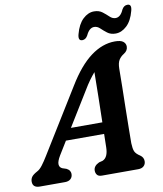

<svg xmlns="http://www.w3.org/2000/svg" viewBox="-124 -973 892 1050"><g transform="rotate(-10 322.5 -448.0)"><path d="M150 -148.5Q132 -118.5 133 -101.5Q134 -84.5 149.5 -77.5L172 -70Q184.5 -63.5 189.2 -55.2Q194 -47 194 -38.5Q194 -20.5 182.5 -10.2Q171 0 151.5 0H12Q-28 0 -28 -34Q-28 -48.5 -20.2 -59.8Q-12.5 -71 10.5 -83.5Q25.5 -90.5 41.2 -111.2Q57 -132 73 -158.5L291 -511.5Q353 -613.5 418.5 -662Q484 -710.5 553 -710.5Q585.5 -710.5 599 -699.5Q612.5 -688.5 612.5 -672Q612.5 -649 590 -635Q572 -624 561.8 -607.8Q551.5 -591.5 551 -559.5Q551 -517 549.8 -459.2Q548.5 -401.5 547.5 -341Q546.5 -280.5 545.8 -228.8Q545 -177 545 -146.5Q546 -116.5 552.2 -101.2Q558.5 -86 582 -71Q600 -58.5 600 -37.5Q600 -21 589 -10.5Q578 0 558 0H356Q337.5 0 329.8 -9.8Q322 -19.5 322 -33.5Q322 -59.5 353.5 -74L373.5 -79Q405 -92 406 -148Q406.5 -180.5 407.5 -222.5H195.5ZM349 -472.5 234.5 -286.5H409Q410.5 -353 412 -427Q413.5 -501 414 -564.5Q400.5 -549 384.2 -526.8Q368 -504.5 349 -472.5ZM565.5 -752Q538 -752 519.8 -766Q501.5 -780 487 -794Q472.5 -808 455 -808Q428 -808 410 -769Q398.5 -748 379.5 -748Q354.5 -748 364.5 -784.5Q378.5 -837.5 407.2 -864.8Q436 -892 469 -892Q496.5 -892 514.8 -878Q533 -864 547.8 -849.8Q562.5 -835.5 580 -835.5Q607.5 -835.5 624.5 -875.5Q636 -896 655.5 -896Q680.5 -896 670.5 -859.5Q656.5 -806 627.5 -779Q598.5 -752 565.5 -752Z"/></g></svg>

Font: Fraunces 72pt SuperSoft SemiBold
Style: Italic
Weight: 600
Italic angle: -16°
Version: Version 1.000;[b76b70a41]